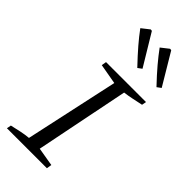

<svg xmlns="http://www.w3.org/2000/svg" viewBox="-245 -810 856 856"><g transform="rotate(45 182.5 -382.5)"><path d="M4 0 8 -21Q34 -27 57.5 -32Q81 -37 104 -39L200 -481L104 -498L108 -521H360L356 -500Q327 -494 306 -489.5Q285 -485 261 -482L172 -39L260 -24L256 0ZM225 -601Q186 -642 158.5 -674Q131 -706 109 -736L146 -765L154 -764L244 -615ZM346 -601Q307 -642 280 -674Q253 -706 231 -736L268 -765L276 -764L365 -615Z"/></g></svg>

Font: Piazzolla SC Light
Style: Italic
Weight: 300
Italic angle: -11.3°
Designer: Juan Pablo del Peral
Foundry: Huerta Tipografica
Version: Version 1.330